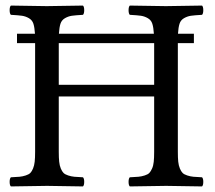

<svg xmlns="http://www.w3.org/2000/svg" viewBox="-20 -667 770 689"><path d="M618.2 -122.1Q618.2 -100.6 619.6 -86.7Q621.1 -72.8 625.5 -62.3Q629.9 -51.8 635.3 -46.4Q640.6 -41 651.9 -37.4Q663.1 -33.7 674.1 -32.7Q685.1 -31.7 705.1 -30.8Q709.5 -26.4 709.5 -14.4Q709.5 -2.4 705.1 2Q605.5 0 576.2 0Q543.5 0 445.8 2Q441.4 -2.4 441.4 -14.4Q441.4 -26.4 445.8 -30.8Q465.8 -31.7 476.8 -32.7Q487.8 -33.7 499.3 -37.4Q510.7 -41 515.9 -46.4Q521 -51.8 525.6 -62Q530.3 -72.3 531.7 -86.4Q533.2 -100.6 533.2 -122.1V-320.8H190.9V-122.1Q190.9 -100.6 192.4 -86.7Q193.8 -72.8 198.2 -62.3Q202.6 -51.8 208 -46.4Q213.4 -41 224.6 -37.4Q235.8 -33.7 246.8 -32.7Q257.8 -31.7 277.8 -30.8Q282.2 -26.4 282.2 -14.4Q282.2 -2.4 277.8 2Q178.2 0 148.9 0Q116.7 0 19 2Q14.6 -2.4 14.6 -14.4Q14.6 -26.4 19 -30.8Q39.1 -31.7 50 -32.7Q61 -33.7 72.3 -37.4Q83.5 -41 88.9 -46.4Q94.2 -51.8 98.6 -62.3Q103 -72.8 104.5 -86.7Q106 -100.6 106 -122.1V-512.2H41V-545.9H105.5Q104 -568.8 99.9 -581.8Q95.7 -594.7 84 -601.6Q72.3 -608.4 59.3 -610.4Q46.4 -612.3 19 -613.8Q14.6 -618.2 14.6 -630.4Q14.6 -642.6 19 -647Q118.7 -645 147.9 -645Q180.2 -645 277.8 -647Q282.2 -642.6 282.2 -630.4Q282.2 -618.2 277.8 -613.8Q250.5 -612.3 237.5 -610.4Q224.6 -608.4 212.9 -601.6Q201.2 -594.7 197 -581.8Q192.9 -568.8 191.4 -545.9H532.2Q530.8 -568.8 526.6 -581.8Q522.5 -594.7 510.7 -601.6Q499 -608.4 486.1 -610.4Q473.1 -612.3 445.8 -613.8Q441.4 -618.2 441.4 -630.4Q441.4 -642.6 445.8 -647Q545.4 -645 575.2 -645Q607.4 -645 705.1 -647Q709.5 -642.6 709.5 -630.4Q709.5 -618.2 705.1 -613.8Q677.7 -612.3 664.8 -610.4Q651.9 -608.4 640.1 -601.6Q628.4 -594.7 624.3 -581.8Q620.1 -568.8 618.7 -545.9H675.8V-512.2H618.2ZM533.2 -512.2H190.9V-362.8H533.2Z"/></svg>

Font: Linux Libertine G
Style: Regular
Weight: 400
Designer: Philipp H. Poll
Foundry: Philipp H. Poll
Version: Version 4.7.5